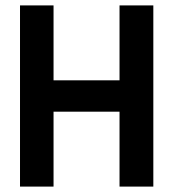

<svg xmlns="http://www.w3.org/2000/svg" viewBox="-20 -690 640 710"><path d="M54 -670V0H178V-277H422V0H547V-670H422V-393H178V-670Z"/></svg>

Font: LT Wave Mono Bold
Style: Regular
Weight: 700
Designer: Daniel Lyons
Version: Version 2.5 (Glyphs App)